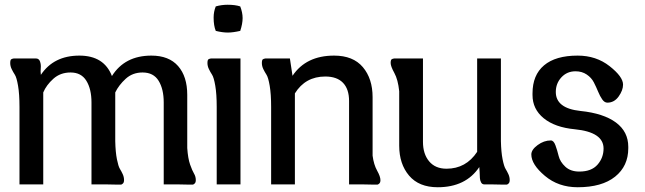

<svg xmlns="http://www.w3.org/2000/svg" viewBox="-20 -776 2713 808"><path d="M768 -153Q771 -109 780 -83.5Q789 -58 796.5 -45.5Q804 -33 804 -18Q804 -8 799 -3.5Q794 1 791 1Q788 1 779 1L728 0H669V-345Q669 -401 647.5 -436Q626 -471 580 -471Q538 -471 509 -444.5Q480 -418 465 -387V-182Q466 -136 472 -106Q478 -76 484.5 -65.5Q491 -55 496.5 -43Q502 -31 502 -18Q502 -8 497 -3.5Q492 1 489 1Q486 1 477 1L426 0H365V-345Q365 -401 343.5 -436Q322 -471 277 -471Q234 -471 204.5 -444.5Q175 -418 162 -387V0H62V-326Q62 -380 56 -415Q50 -450 42.5 -461.5Q35 -473 29 -485.5Q23 -498 23 -511Q23 -518 24.5 -522.5Q26 -527 31.5 -528.5Q37 -530 38 -530Q39 -530 47 -530H131Q144 -530 148.5 -517Q153 -504 151.5 -489Q150 -474 152 -461Q206 -542 314 -542Q418 -542 451 -456Q505 -542 617 -542Q691 -542 729.5 -498Q768 -454 768 -377Z M939 -639Q916 -639 888 -646Q879 -668 879 -702Q879 -727 888 -749Q912 -756 938 -756Q970 -756 991 -749Q1001 -723 1001 -700Q1001 -676 991 -646Q960 -639 939 -639ZM992 -530V0H892V-326Q892 -380 886 -415Q880 -450 872.5 -461.5Q865 -473 859 -485.5Q853 -498 853 -511Q853 -518 854.5 -522.5Q856 -527 861.5 -528.5Q867 -530 868 -530Q869 -530 877 -530Z M1548 -121Q1553 -83 1567 -58Q1581 -33 1581 -18Q1581 -8 1576 -3.5Q1571 1 1568 1Q1565 1 1556 1L1505 0H1449V-351Q1449 -401 1423.5 -427.5Q1398 -454 1349 -454Q1265 -454 1221 -383V0H1121V-326Q1121 -380 1115 -415Q1109 -450 1101.5 -461.5Q1094 -473 1088 -485.5Q1082 -498 1082 -511Q1082 -518 1083.5 -522.5Q1085 -527 1090.5 -528.5Q1096 -530 1097 -530Q1098 -530 1106 -530H1200L1211 -457Q1268 -542 1386 -542Q1466 -542 1507 -493.5Q1548 -445 1548 -367Z M2088 -182Q2089 -136 2095 -106Q2101 -76 2107.5 -65.5Q2114 -55 2119.5 -43Q2125 -31 2125 -18Q2125 -8 2120 -3.5Q2115 1 2112 1Q2109 1 2100 1L2049 0H2018Q2009 0 2004.5 -8.5Q2000 -17 1999.5 -27Q1999 -37 1998.5 -52Q1998 -67 1997 -73Q1940 12 1822 12Q1743 12 1701.5 -37Q1660 -86 1660 -163V-392Q1655 -441 1639.5 -469Q1624 -497 1624 -511Q1624 -518 1625.5 -522.5Q1627 -527 1632.5 -528.5Q1638 -530 1639 -530Q1640 -530 1648 -530H1760V-179Q1760 -128 1786 -97Q1812 -66 1859 -66Q1941 -66 1988 -137V-530H2088Z M2520 -151Q2520 -220 2399 -232Q2315 -240 2268 -278.5Q2221 -317 2221 -376V-383Q2221 -460 2269.5 -501Q2318 -542 2411 -542Q2489 -542 2545.5 -497.5Q2602 -453 2602 -420Q2602 -396 2583.5 -370Q2565 -344 2536 -344Q2524 -344 2514.5 -357.5Q2505 -371 2497 -390.5Q2489 -410 2479 -429.5Q2469 -449 2449 -462.5Q2429 -476 2402 -476Q2366 -476 2342.5 -450.5Q2319 -425 2319 -389Q2319 -320 2423 -309Q2520 -299 2572 -260.5Q2624 -222 2624 -158V-152Q2624 -77 2568.5 -32.5Q2513 12 2411 12Q2330 12 2273 -36Q2216 -84 2216 -126Q2216 -146 2242.5 -165.5Q2269 -185 2298 -185Q2310 -185 2317.5 -164.5Q2325 -144 2331 -119.5Q2337 -95 2359 -74.5Q2381 -54 2418 -54Q2469 -54 2494.5 -83Q2520 -112 2520 -151Z"/></svg>

Font: Coupeur_Texte
Style: Regular
Weight: 400
Designer: Léa Rolland
Version: Version 1.000;PS 001.000;hotconv 1.0.88;makeotf.lib2.5.64775